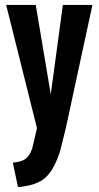

<svg xmlns="http://www.w3.org/2000/svg" viewBox="-20 -520 400 779"><path d="M32 140Q71 137 88.5 120.5Q106 104 114 69L130 0L5 -500H125L186 -137L235 -500H355L247 0L225 89Q201 167 165 200Q129 233 53 239Z"/></svg>

Font: Gully ECD Medium
Style: Regular
Weight: 500
Width: 2
Designer: jaikishan Patel
Foundry: MagicType
Version: Version 1.000;Glyphs 3.2 (3242)